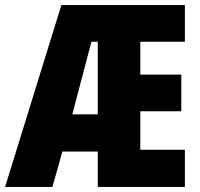

<svg xmlns="http://www.w3.org/2000/svg" viewBox="-25 -734 786 754"><path d="M701 0H359V-139H220L181 0H-5L216 -714H701V-570H526V-441H687V-297H526V-146H701ZM259 -285H359V-570H334Z"/></svg>

Font: Noto Sans Khmer ExtraCondensed Black
Style: Regular
Weight: 900
Width: 2
Designer: Danh Hong and the Monotype Design Team
Foundry: Monotype Imaging Inc.
Version: Version 2.004